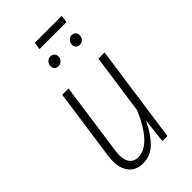

<svg xmlns="http://www.w3.org/2000/svg" viewBox="-248 -881 968 968"><g transform="rotate(-45 236.5 -397.0)"><path d="M394 -766.1H202.1L208 -805.2H399.9ZM208 -637.2Q195.3 -637.2 187.7 -645Q180.2 -652.8 180.2 -665Q180.2 -680.2 190.2 -690.7Q200.2 -701.2 214.8 -701.2Q227.5 -701.2 235.4 -693.1Q243.2 -685.1 243.2 -672.9Q243.2 -657.2 233.2 -647.2Q223.1 -637.2 208 -637.2ZM360.8 -637.2Q348.1 -637.2 340.6 -645Q333 -652.8 333 -665Q333 -680.2 343 -690.7Q353 -701.2 367.2 -701.2Q379.9 -701.2 387.5 -693.1Q395 -685.1 395 -672.9Q395 -657.2 385.5 -647.2Q376 -637.2 360.8 -637.2ZM164.1 11.2Q109.9 11.2 83 -29.3Q56.2 -69.8 65.9 -139.2L120.1 -522H165L110.8 -137.2Q102.5 -83.5 118.4 -55.7Q134.3 -27.8 168.9 -27.8Q257.3 -27.8 332 -199.2L377.9 -522H421.9L348.1 0H312L327.1 -131.8Q295.4 -65.4 256.6 -27.1Q217.8 11.2 164.1 11.2Z"/></g></svg>

Font: Fira Sans Compressed ExtraLight
Style: Italic
Weight: 250
Width: 3
Italic angle: -8°
Designer: Carrois Corporate & Edenspiekermann AG
Foundry: Carrois Corporate GbR & Edenspiekermann AG
Version: Version 4.203;PS 004.203;hotconv 1.0.88;makeotf.lib2.5.64775